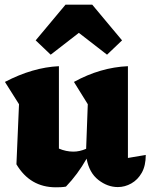

<svg xmlns="http://www.w3.org/2000/svg" viewBox="-20 -787 641 818"><path d="M50 -87 61 -343 1 -438Q120 -500 231 -505V-154Q261 -141 293 -141Q319 -141 347 -153L354 -343L295 -438Q408 -500 525 -505V-114L601 -127Q601 -81 584 -51Q567 -21 539.5 -5.5Q512 10 482 10Q438 10 399 -20.5Q360 -51 349 -111Q311 -44 261 8Q250 10 239 10.5Q228 11 218 11Q108 11 50 -87ZM373 -767 500 -615 436 -554 316 -647 196 -554 132 -615 259 -767Z"/></svg>

Font: Piazzolla ExtraBold
Style: Regular
Weight: 800
Designer: Juan Pablo del Peral
Foundry: Huerta Tipografica
Version: Version 1.330